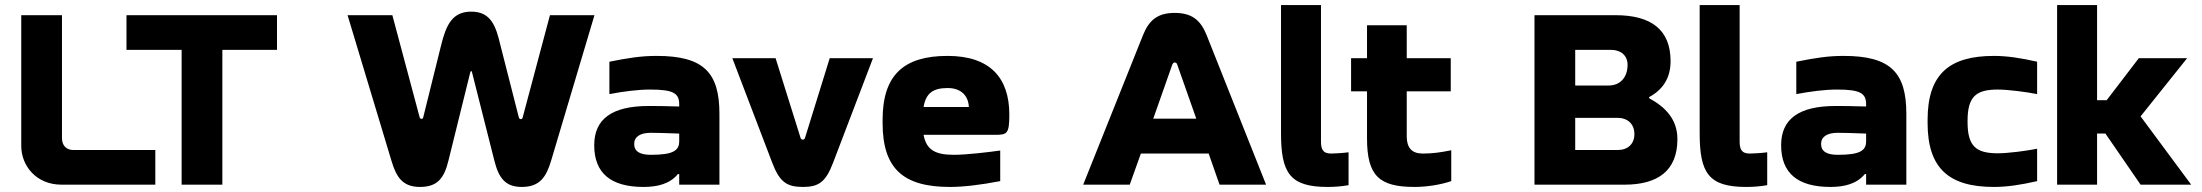

<svg xmlns="http://www.w3.org/2000/svg" viewBox="-20 -730 8705 759"><path d="M64 -670V-153C64 -75 123 0 223 0H594V-137H270C242 -137 225 -155 225 -184V-670Z M1075 -670H480V-533H698V0H859V-533H1075Z M1753 -96 1839 -444C1840 -447 1841 -449 1843 -449C1845 -449 1845 -446 1846 -444L1934 -96C1952 -23 1980 9 2043 9C2115 9 2140 -32 2159 -96L2330 -670H2154L2046 -265C2045 -261 2042 -259 2039 -259C2035 -259 2032 -262 2031 -266L1958 -552C1941 -623 1923 -684 1843 -684C1769 -684 1744 -633 1724 -552L1653 -266C1652 -262 1650 -260 1646 -260C1644 -260 1640 -262 1639 -266L1531 -670H1354L1527 -96C1546 -32 1570 9 1640 9C1710 9 1736 -26 1753 -96Z M2576 -509C2514 -509 2464 -501 2389 -486V-358C2447 -369 2503 -376 2550 -376C2643 -376 2665 -361 2665 -317V-309C2608 -311 2566 -311 2544 -311C2400 -311 2329 -260 2329 -156C2329 -46 2394 9 2524 9C2579 9 2628 -3 2660 -42H2665V0H2824V-280C2824 -443 2762 -509 2576 -509ZM2487 -161C2487 -189 2510 -205 2553 -205C2572 -205 2613 -204 2665 -202V-172C2665 -135 2642 -118 2553 -118C2510 -118 2487 -131 2487 -161Z M2875 -500 3033 -86C3062 -10 3091 9 3154 9C3216 9 3244 -10 3273 -86L3431 -500H3260L3162 -184C3161 -181 3158 -178 3154 -178C3150 -178 3146 -180 3145 -184L3046 -500Z M3970 -277C3970 -422 3894 -509 3726 -509C3554 -509 3469 -435 3469 -256V-244C3469 -62 3552 9 3735 9C3789 9 3856 1 3934 -14V-135C3892 -129 3802 -118 3751 -118C3676 -118 3642 -138 3631 -197H3912C3961 -197 3970 -200 3970 -277ZM3631 -307C3640 -361 3668 -382 3726 -382C3779 -382 3808 -352 3810 -307Z M4498 -590 4262 0H4446L4490 -123H4758L4801 0H4985L4750 -591C4726 -651 4691 -679 4624 -679C4557 -679 4522 -651 4498 -590ZM4539 -261 4614 -474C4616 -479 4619 -483 4624 -483C4628 -483 4632 -481 4634 -474L4709 -261Z M5242 -123C5208 -123 5202 -142 5202 -172V-710H5044V-204C5044 -46 5079 9 5228 9C5255 9 5283 7 5311 2V-128C5290 -125 5255 -123 5242 -123Z M5604 -123C5561 -123 5541 -146 5541 -191V-369H5715V-500H5541V-630H5384V-500H5321V-369H5384V-183C5384 -35 5432 9 5572 9C5621 9 5676 0 5717 -14V-136C5672 -127 5643 -123 5604 -123Z M6366 -670H6046V0H6402C6536 0 6611 -57 6611 -180C6611 -259 6563 -307 6499 -342V-346C6551 -374 6584 -419 6584 -488C6584 -613 6507 -670 6366 -670ZM6207 -137V-264H6375C6415 -264 6441 -239 6441 -200C6441 -161 6415 -137 6375 -137ZM6207 -392V-533H6348C6388 -533 6414 -510 6414 -474C6414 -424 6385 -392 6339 -392Z M6897 -123C6863 -123 6857 -142 6857 -172V-710H6699V-204C6699 -46 6734 9 6883 9C6910 9 6938 7 6966 2V-128C6945 -125 6910 -123 6897 -123Z M7268 -509C7206 -509 7156 -501 7081 -486V-358C7139 -369 7195 -376 7242 -376C7335 -376 7357 -361 7357 -317V-309C7300 -311 7258 -311 7236 -311C7092 -311 7021 -260 7021 -156C7021 -46 7086 9 7216 9C7271 9 7320 -3 7352 -42H7357V0H7516V-280C7516 -443 7454 -509 7268 -509ZM7179 -161C7179 -189 7202 -205 7245 -205C7264 -205 7305 -204 7357 -202V-172C7357 -135 7334 -118 7245 -118C7202 -118 7179 -131 7179 -161Z M7600 -256V-244C7600 -64 7685 9 7862 9C7913 9 7968 1 8033 -14V-142C7994 -134 7918 -124 7878 -124C7792 -124 7758 -151 7758 -248V-252C7758 -349 7792 -376 7878 -376C7918 -376 7994 -366 8033 -358V-486C7968 -501 7913 -509 7862 -509C7685 -509 7600 -436 7600 -256Z M8112 -710V0H8270V-202H8303L8442 0H8642L8442 -270L8626 -500H8435L8308 -334H8270V-710Z"/></svg>

Font: LT Wave Alt Black
Style: Regular
Weight: 900
Designer: Daniel Lyons
Version: Version 2.5 (Glyphs App)